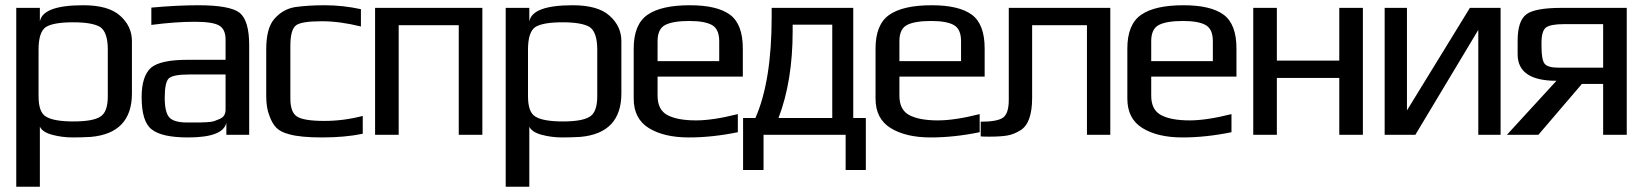

<svg xmlns="http://www.w3.org/2000/svg" viewBox="-20 -514 6269 732"><path d="M258 10Q217 10 179.5 0Q142 -10 132 -31V198H42V-484H132V-432Q143 -494 297 -494Q394 -494 438 -454Q483 -414 483 -357V-158Q483 -6 326 8Q288 10 258 10ZM391 -147V-325Q391 -391 362 -411Q332 -429 259 -429Q184 -429 155 -411Q127 -392 127 -325V-147Q127 -85 156 -69Q186 -51 260 -51Q334 -51 362 -69Q391 -86 391 -147Z M930 0H843V-46Q831 10 697 10Q596 10 558 -21Q520 -50 520 -144Q520 -224 556 -256Q592 -286 695 -286H840V-363Q840 -403 815 -417Q790 -431 723 -431Q648 -431 557 -419V-485Q656 -494 736 -494Q857 -494 894 -465Q930 -435 930 -342ZM608 -141Q608 -87 625 -67Q642 -47 694 -47H712Q733 -47 740 -47Q747 -47 767 -48Q787 -49 796 -52Q805 -55 817.5 -60.5Q830 -66 835 -75Q840 -84 840 -96V-230H701Q639 -230 623.5 -215Q608 -200 608 -141Z M1363 -4Q1295 10 1208 10Q1125 10 1083 -2Q1051 -10 1034.5 -26Q1018 -42 1007 -73Q995 -103 995 -148V-326Q995 -407 1026 -442Q1058 -479 1105 -487Q1155 -494 1218 -494Q1287 -494 1356 -479V-413Q1276 -433 1207 -433Q1128 -433 1108 -417Q1087 -400 1087 -339V-139Q1087 -86 1112 -70Q1137 -53 1217 -53Q1290 -53 1363 -72Z M1819 0H1729V-418H1500V0H1410V-484H1819Z M2124 10Q2083 10 2045.5 0Q2008 -10 1998 -31V198H1908V-484H1998V-432Q2009 -494 2163 -494Q2260 -494 2304 -454Q2349 -414 2349 -357V-158Q2349 -6 2192 8Q2154 10 2124 10ZM2257 -147V-325Q2257 -391 2228 -411Q2198 -429 2125 -429Q2050 -429 2021 -411Q1993 -392 1993 -325V-147Q1993 -85 2022 -69Q2052 -51 2126 -51Q2200 -51 2228 -69Q2257 -86 2257 -147Z M2610 -494Q2714 -494 2763 -458Q2812 -422 2812 -329V-222H2487V-149Q2487 -95 2525 -75Q2563 -55 2634 -55Q2698 -55 2793 -79V-10Q2696 10 2606 10Q2512 10 2454 -25.5Q2396 -61 2396 -138V-329Q2396 -421 2448.5 -457.5Q2501 -494 2610 -494ZM2608 -434Q2546 -434 2516.5 -419Q2487 -404 2487 -357V-281H2722V-357Q2722 -403 2694.5 -418.5Q2667 -434 2608 -434Z M3153 -64V-420H3002V-395Q3002 -205 2948 -64ZM2922 -450V-484H3233V-64H3281V134H3204V0H2891V134H2813V-64H2860Q2922 -205 2922 -450Z M3532 -494Q3636 -494 3685 -458Q3734 -422 3734 -329V-222H3409V-149Q3409 -95 3447 -75Q3485 -55 3556 -55Q3620 -55 3715 -79V-10Q3618 10 3528 10Q3434 10 3376 -25.5Q3318 -61 3318 -138V-329Q3318 -421 3370.5 -457.5Q3423 -494 3532 -494ZM3530 -434Q3468 -434 3438.5 -419Q3409 -404 3409 -357V-281H3644V-357Q3644 -403 3616.5 -418.5Q3589 -434 3530 -434Z M3719 -50Q3782 -50 3804 -65.5Q3826 -81 3826 -134V-484H4213V0H4124V-418H3915V-141Q3915 -44 3870 -17Q3846 -2 3821 2.5Q3796 7 3751 7Q3727 7 3719 6Z M4492 -494Q4596 -494 4645 -458Q4694 -422 4694 -329V-222H4369V-149Q4369 -95 4407 -75Q4445 -55 4516 -55Q4580 -55 4675 -79V-10Q4578 10 4488 10Q4394 10 4336 -25.5Q4278 -61 4278 -138V-329Q4278 -421 4330.5 -457.5Q4383 -494 4492 -494ZM4490 -434Q4428 -434 4398.5 -419Q4369 -404 4369 -357V-281H4604V-357Q4604 -403 4576.5 -418.5Q4549 -434 4490 -434Z M5176 0H5086V-217H4848V0H4758V-484H4848V-283H5086V-484H5176Z M5376 0H5259V-484H5344V-93L5584 -484H5701V0H5616V-400Z M5845 0H5725L5914 -206Q5766 -206 5766 -307V-359Q5766 -435 5800 -460Q5833 -484 5934 -484H6182V0H6092V-194H6011ZM5943 -422Q5891 -422 5874 -409Q5857 -396 5857 -351V-337Q5857 -287 5868.5 -271.5Q5880 -256 5922 -256H6092V-422Z"/></svg>

Font: Gamestation Display
Style: Regular
Weight: 400
Designer: Jonas Hecksher
Foundry: Jonas Hecksher, Playtypeª, e-types AS
Version: Version 1.003